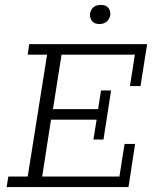

<svg xmlns="http://www.w3.org/2000/svg" viewBox="-20 -763 626 783"><path d="M7 0 14 -43H93L172 -540H93L99 -583H580L553 -412H510L530 -540H231L196 -318H380L392 -394H433L402 -194H361L374 -275H188L152 -43H467L488 -176H531L504 0ZM386 -665Q366 -665 356.5 -676Q347 -687 347 -702Q347 -719 358.5 -731Q370 -743 391 -743Q411 -743 420.5 -732.5Q430 -722 430 -706Q430 -692 418.5 -678.5Q407 -665 386 -665Z"/></svg>

Font: Rokkitt SemiBold Light
Style: Italic
Weight: 300
Italic angle: -9°
Version: Version 3.103